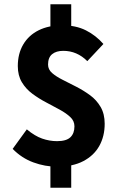

<svg xmlns="http://www.w3.org/2000/svg" viewBox="-20 -765 568 895"><path d="M246 12Q190 12 135.5 -8Q81 -28 39 -71L105 -162Q142 -131 176.5 -119Q211 -107 246 -107Q289 -107 308 -125Q327 -143 327 -176Q327 -201 308 -219Q289 -237 259 -253.5Q229 -270 195.5 -287.5Q162 -305 131.5 -327.5Q101 -350 82 -381.5Q63 -413 63 -457Q63 -515 88.5 -558Q114 -601 160.5 -624Q207 -647 270 -647Q334 -647 380.5 -623.5Q427 -600 462 -560L387 -480Q363 -504 335 -516Q307 -528 275 -528Q242 -528 223 -512.5Q204 -497 204 -464Q204 -441 223 -424.5Q242 -408 272 -393Q302 -378 336 -360.5Q370 -343 400 -321Q430 -299 449 -266.5Q468 -234 468 -188Q468 -130 443 -85Q418 -40 368.5 -14Q319 12 246 12ZM215 110V-48H312V110ZM215 -601V-745H312V-601Z"/></svg>

Font: Source Sans 3
Style: Bold
Weight: 700
Designer: Paul D. Hunt
Foundry: Adobe
Version: Version 3.052;hotconv 1.1.0;makeotfexe 2.6.0